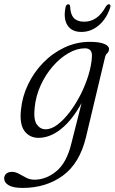

<svg xmlns="http://www.w3.org/2000/svg" viewBox="-75 -652 549 920"><path d="M337 5Q307 130.5 226.2 189.5Q145.5 248.5 33 248.5Q-11.5 248.5 -33.2 235.8Q-55 223 -55 203Q-55 189 -45 180.2Q-35 171.5 -17.5 171.5Q-0.5 171.5 16.2 181Q33 190.5 51 199.8Q69 209 90 209Q146 209 195 168.5Q244 128 266 39L316 -158.5Q271 -76.5 217.8 -34Q164.5 8.5 109.5 8.5Q67 8.5 42.5 -24Q18 -56.5 25.5 -126Q31.5 -189 59.5 -247.5Q87.5 -306 132.5 -352Q177.5 -398 234.8 -424.8Q292 -451.5 356 -451.5Q401.5 -451.5 424.8 -441.5Q448 -431.5 447.5 -416.5Q446.5 -404 438.8 -397Q431 -390 428 -376.5ZM91 -135.5Q85 -79.5 101.2 -56Q117.5 -32.5 143.5 -32.5Q171.5 -32.5 201.5 -55.5Q231.5 -78.5 260 -116.2Q288.5 -154 311.8 -200Q335 -246 349.2 -293.2Q363.5 -340.5 365.5 -381.5Q367.5 -420.5 332 -420.5Q293 -420.5 252.8 -397.2Q212.5 -374 177.8 -334Q143 -294 119.8 -243Q96.5 -192 91 -135.5ZM328 -548Q359.5 -548 385.2 -565.2Q411 -582.5 432.5 -621Q439.5 -631.5 446.5 -631.5Q457.5 -631.5 453 -616Q436 -563 398.8 -531Q361.5 -499 315 -499Q268.5 -499 248.2 -531Q228 -563 239 -616.5Q241.5 -631.5 252.5 -631.5Q260 -631.5 261 -621Q262.5 -582.5 279.2 -565.2Q296 -548 328 -548Z"/></svg>

Font: Fraunces 72pt S050 Light
Style: Italic
Weight: 300
Italic angle: -16°
Version: Version 1.000; ttfautohint (v1.8.3)